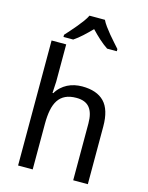

<svg xmlns="http://www.w3.org/2000/svg" viewBox="-138 -1042 866 1127"><g transform="rotate(15 294.5 -479.0)"><path d="M419.9 0V-345.2Q419.9 -408.7 394.3 -440.4Q368.7 -472.2 314 -472.2Q274.4 -472.2 247.6 -459.5Q220.7 -446.8 204.3 -421.9Q188 -397 180.9 -360.8Q173.8 -324.7 173.8 -277.8V0H85V-759.8H173.8V-534.2L169.9 -463.9H174.8Q187 -484.9 203.9 -500.2Q220.7 -515.6 240.7 -525.9Q260.7 -536.1 283.2 -541Q305.7 -545.9 329.1 -545.9Q418.5 -545.9 463.6 -499.3Q508.8 -452.6 508.8 -350.1V0ZM471.2 -797.9H412.1Q387.2 -814.5 360.8 -838.1Q334.5 -861.8 309.1 -888.7Q282.7 -861.8 256.8 -838.1Q231 -814.5 206.1 -797.9H147V-811Q159.7 -825.2 176.3 -843.8Q192.9 -862.3 209.2 -882.1Q225.6 -901.9 240 -921.6Q254.4 -941.4 262.2 -958H356Q363.8 -941.4 378.2 -921.6Q392.6 -901.9 408.9 -882.1Q425.3 -862.3 442.1 -843.8Q459 -825.2 471.2 -811Z"/></g></svg>

Font: Genotype
Style: Regular
Weight: 400
Foundry: Ascender Corporation
Version: Version 1.00